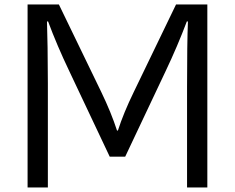

<svg xmlns="http://www.w3.org/2000/svg" viewBox="-20 -805 1040 850"><path d="M102.1 -785.2H240.7L428.2 -397.9Q472.7 -305.7 498 -227.1H502Q526.9 -304.7 572.3 -397.9L759.3 -785.2H897.9V24.9H808.1V-418.9Q808.1 -615.7 812 -710H807.1Q766.1 -601.1 712.9 -489.3L534.2 -111.3H465.8L287.1 -489.3Q232.4 -603.5 192.9 -710H188Q191.4 -614.7 191.9 -437V-418.9V24.9H102.1Z"/></svg>

Font: BIZ UDPGothic
Style: Regular
Weight: 400
Designer: TypeBank Co., Ltd.
Foundry: Morisawa Inc.
Version: Version 1.051